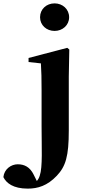

<svg xmlns="http://www.w3.org/2000/svg" viewBox="-145 -845 512 1136"><path d="M178 -662C225 -662 264 -696 264 -743C264 -791 225 -825 178 -825C130 -825 92 -791 92 -743C92 -696 130 -662 178 -662ZM253 -562 24 -502V-478L97 -470C100 -423 101 -378 101 -313V-99C101 27 108 143 90 195C86 208 80 218 73 226L54 188C32 143 -1 127 -40 127C-79 127 -120 155 -125 203C-108 238 -67 271 19 271C79 271 135 254 191 195C244 139 262 79 262 -73V-392L265 -552Z"/></svg>

Font: Noto Serif TC Black
Style: Regular
Weight: 900
Version: Version 1.001;PS 1.001;hotconv 16.6.54;makeotf.lib2.5.65590